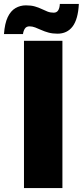

<svg xmlns="http://www.w3.org/2000/svg" viewBox="-66 -949 418 969"><path d="M55 0V-743H249V0ZM-46 -777Q-42 -831 -27 -862.5Q-12 -894 12 -908Q36 -922 65 -922Q91 -922 110 -916.5Q129 -911 144.5 -903.5Q160 -896 174 -890.5Q188 -885 205 -885Q220 -885 227.5 -896.5Q235 -908 236 -929H332Q328 -852 300.5 -815.5Q273 -779 224 -779Q199 -779 179 -784.5Q159 -790 142.5 -797.5Q126 -805 111.5 -810.5Q97 -816 83 -816Q67 -816 59.5 -804.5Q52 -793 50 -777Z"/></svg>

Font: Exo Thin Black
Style: Regular
Weight: 900
Version: Version 2.000